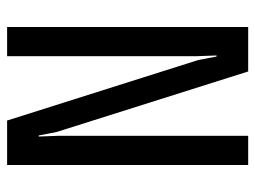

<svg xmlns="http://www.w3.org/2000/svg" viewBox="-109 -625 718 540"><g transform="rotate(90 250.0 -355.0)"><path d="M319 -16 149 -553 139 -605H136L138 -550V-16H56V-694H181L351 -156L361 -105H364L362 -159V-694H444V-16Z"/></g></svg>

Font: D2Coding
Style: Regular
Weight: 400
Monospace: yes
Designer: Yong-Rak Park; Jeong-Hwan Yoon; Sang-Min Lee;
Foundry: NHN Corporation
Version: Version 1.3.2; Build 20180524